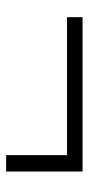

<svg xmlns="http://www.w3.org/2000/svg" viewBox="153 -628 296 643"><g transform="rotate(90 301.5 -306.0)"><path d="M37 -382V-434H554V-178H499V-402L518 -382Z"/></g></svg>

Font: Noto Serif TC
Style: Bold
Weight: 700
Designer: Ryoko NISHIZUKA 西塚涼子 (kana & ideographs); Frank Grießhammer (Latin, Greek & Cyrillic); Wenlong ZHANG 张文龙 (bopomofo); San
Foundry: Adobe
Version: Version 2.002-H1;hotconv 1.1.0;makeotfexe 2.6.0